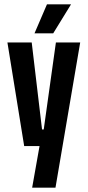

<svg xmlns="http://www.w3.org/2000/svg" viewBox="-20 -698 408 893"><path d="M236 -96 182.5 -89.5 240 -500.5H353L238 175H129.5L170 -53L227 -18.5H92.5L14.5 -500.5H127.5L175.5 -96ZM198.5 -678H310.5L227.5 -543H140.5Z"/></svg>

Font: Anek Tamil Condensed SemiBold
Style: Regular
Weight: 600
Width: 3
Designer: Aadarsh Rajan (Tamil), Yesha Goshar (Latin)
Foundry: Ek Type
Version: Version 1.003